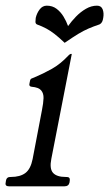

<svg xmlns="http://www.w3.org/2000/svg" viewBox="-46 -657 386 677"><path d="M189 -33Q202 -33 200 -20L199 -13Q196 0 181 0H-14Q-29 0 -26 -13L-25 -20Q-23 -33 -10 -33H-8Q25 -33 43.5 -47Q62 -61 69 -96L102 -269Q107 -294 107.5 -311Q108 -328 99 -338.5Q90 -349 66 -351Q55 -352 58 -363L60 -373Q61 -378 65 -380Q69 -382 75 -384Q106 -397 136.5 -414Q167 -431 196 -462Q201 -467 204 -467H205Q207 -467 207 -466L135 -97Q128 -62 141 -47.5Q154 -33 186 -33ZM194 -565Q206 -582 222 -598.5Q238 -615 257 -626Q276 -637 296 -637Q311 -637 316 -624Q321 -611 318 -594Q317 -586 314 -580Q311 -574 305 -571Q284 -564 266.5 -556.5Q249 -549 230 -537.5Q211 -526 182 -506Q161 -526 146 -537.5Q131 -549 117 -556.5Q103 -564 84 -571Q79 -574 79 -580Q79 -586 80 -594Q84 -611 94 -624Q104 -637 119 -637Q139 -637 153.5 -626Q168 -615 178 -598.5Q188 -582 194 -565Z"/></svg>

Font: Young Serif Light
Style: Italic
Weight: 300
Italic angle: -10.979°
Designer: Bastien Sozeau
Foundry: NBR — Bastien Sozeau
Version: Version 5.001